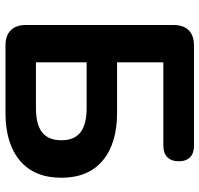

<svg xmlns="http://www.w3.org/2000/svg" viewBox="-34 -712 745 718"><g transform="rotate(90 339.0 -352.5)"><path d="M72.9 -76.8V-628.2Q72.9 -665.5 92.7 -685.2Q112.4 -705 149.7 -705H524.2Q552.3 -705 567.4 -690.4Q582.6 -675.7 582.6 -648.4Q582.6 -620.4 567.4 -605.3Q552.3 -590.3 524.2 -590.3H212.7V-417.3H401.7Q516.3 -417.3 580.3 -363.3Q644.2 -309.3 644.2 -209.1Q644.2 -108 580.3 -54Q516.3 0 401.7 0H149.7Q112.4 0 92.7 -19.8Q72.9 -39.5 72.9 -76.8ZM504 -209.1Q504 -257.6 474.3 -280.5Q444.5 -303.5 382.9 -303.5H212.7V-113.9H382.9Q445.3 -113.9 474.7 -137.2Q504 -160.6 504 -209.1Z"/></g></svg>

Font: SN Pro Thin
Style: Regular
Weight: 200
Designer: Tobias Whetton
Foundry: Supernotes
Version: Version 1.003;Glyphs 3.3 (3324)